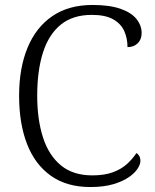

<svg xmlns="http://www.w3.org/2000/svg" viewBox="-20 -744 625 774"><path d="M344 10Q249 10 185 -35.5Q121 -81 89 -163.5Q57 -246 57 -358Q57 -469 91 -551.5Q125 -634 191 -679Q257 -724 353 -724Q422 -724 466 -708.5Q510 -693 530.5 -667Q551 -641 551 -611Q551 -585 535 -569.5Q519 -554 494 -554Q494 -589 481 -618.5Q468 -648 436.5 -666Q405 -684 350 -684Q274 -684 225.5 -645Q177 -606 153.5 -533Q130 -460 130 -358Q130 -262 153.5 -189.5Q177 -117 226 -77Q275 -37 352 -37Q401 -37 435 -49.5Q469 -62 492 -83Q515 -104 530 -127Q537 -123 541.5 -115Q546 -107 546 -95Q546 -81 534 -63Q522 -45 497.5 -28.5Q473 -12 435 -1Q397 10 344 10Z"/></svg>

Font: Noto Serif Gujarati Light
Style: Regular
Weight: 300
Version: Version 2.102